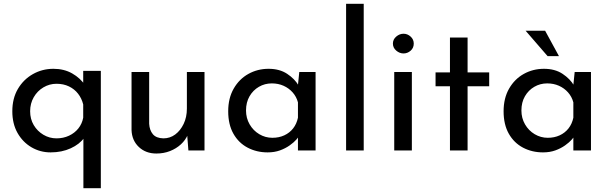

<svg xmlns="http://www.w3.org/2000/svg" viewBox="-20 -794 3218 1013"><path d="M247 10Q192 10 146 -17Q100 -44 72.5 -92.5Q45 -141 45 -207Q45 -275 74.5 -325Q104 -375 153.5 -403Q203 -431 262 -431Q318 -431 361 -406.5Q404 -382 430 -343L419 -314V-420H512V199H420V-106L424 -67Q400 -33 353 -11.5Q306 10 247 10ZM278 -64Q314 -64 344 -78Q374 -92 393.5 -116.5Q413 -141 419 -173V-243Q411 -275 392 -299.5Q373 -324 344 -338Q315 -352 278 -352Q241 -352 209 -333Q177 -314 158 -281Q139 -248 139 -207Q139 -166 158 -134Q177 -102 209 -83Q241 -64 278 -64Z M805 16Q749 16 712.5 -18.5Q676 -53 674 -108V-414H767V-141Q769 -107 786.5 -86Q804 -65 842 -64Q877 -64 904.5 -84.5Q932 -105 949 -140.5Q966 -176 966 -221V-414H1059V0H974L966 -102L971 -84Q959 -55 934.5 -32.5Q910 -10 877 3Q844 16 805 16Z M1392 10Q1334 10 1286.5 -15Q1239 -40 1211.5 -88.5Q1184 -137 1184 -207Q1184 -276 1213 -326.5Q1242 -377 1290.5 -404Q1339 -431 1397 -431Q1455 -431 1495 -404.5Q1535 -378 1556 -342L1550 -326L1559 -414H1645V0H1552V-108L1562 -84Q1558 -74 1544.5 -58.5Q1531 -43 1508.5 -27Q1486 -11 1457 -0.5Q1428 10 1392 10ZM1417 -67Q1452 -67 1480 -80Q1508 -93 1526.5 -116.5Q1545 -140 1552 -173V-254Q1544 -284 1524 -306.5Q1504 -329 1476 -341.5Q1448 -354 1414 -354Q1377 -354 1346 -336Q1315 -318 1296.5 -286Q1278 -254 1278 -211Q1278 -171 1297 -138Q1316 -105 1348 -86Q1380 -67 1417 -67Z M1806 -774H1899V0H1806Z M2060 -414H2153V0H2060ZM2053 -564Q2053 -586 2070.5 -601Q2088 -616 2109 -616Q2130 -616 2146.5 -601Q2163 -586 2163 -564Q2163 -541 2146.5 -526.5Q2130 -512 2109 -512Q2088 -512 2070.5 -527Q2053 -542 2053 -564Z M2354 -596H2447V-412H2561V-339H2447V0H2354V-339H2278V-412H2354Z M2845 10Q2787 10 2739.5 -15Q2692 -40 2664.5 -88.5Q2637 -137 2637 -207Q2637 -276 2666 -326.5Q2695 -377 2743.5 -404Q2792 -431 2850 -431Q2908 -431 2948 -404.5Q2988 -378 3009 -342L3003 -326L3012 -414H3098V0H3005V-108L3015 -84Q3011 -74 2997.5 -58.5Q2984 -43 2961.5 -27Q2939 -11 2910 -0.5Q2881 10 2845 10ZM2870 -67Q2905 -67 2933 -80Q2961 -93 2979.5 -116.5Q2998 -140 3005 -173V-254Q2997 -284 2977 -306.5Q2957 -329 2929 -341.5Q2901 -354 2867 -354Q2830 -354 2799 -336Q2768 -318 2749.5 -286Q2731 -254 2731 -211Q2731 -171 2750 -138Q2769 -105 2801 -86Q2833 -67 2870 -67ZM2753 -632H2856L2929 -498H2869Z"/></svg>

Font: Josefin Sans Thin
Style: Regular
Weight: 400
Version: Version 2.000